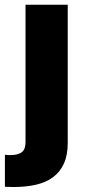

<svg xmlns="http://www.w3.org/2000/svg" viewBox="-50 -565 354 790"><path d="M-29.8 203.5V71.7Q-24.1 72.4 -18.8 72.8Q-13.5 73.2 -8.5 73.2Q9.6 73.2 21.7 69.8Q33.7 66.4 41.2 59.8Q48.7 53.3 51.8 43.1Q55 33 55 19.2V-545.5H228.7V22.7Q228.7 73.5 212.9 108.1Q197.1 142.8 168 164.2Q138.8 185.7 97.7 195.1Q56.5 204.5 5.3 204.5Q-10.7 204.5 -29.8 203.5Z"/></svg>

Font: Inter P Extra Bold
Style: Regular
Weight: 800
Designer: Rasmus Andersson
Foundry: rsms
Version: Version 3.018;git-588b23468